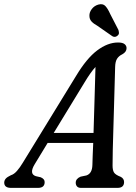

<svg xmlns="http://www.w3.org/2000/svg" viewBox="-56 -913 661 933"><path d="M112 -114Q84.5 -68 118 -57L142 -51.5Q161.5 -43 161 -28Q161 0 128.5 0H-2.5Q-35.5 0 -35.5 -26Q-35 -37 -28 -45Q-21 -53 -3 -61.5Q12 -66 26.5 -82.5Q41 -99 55 -122.5L313 -543Q364.5 -629 416 -667.8Q467.5 -706.5 517.5 -706.5Q539.5 -706.5 549.2 -698.8Q559 -691 559 -679Q559 -660.5 538 -649Q522 -641.5 513 -627.8Q504 -614 503.5 -587Q502.5 -549.5 501 -499.2Q499.5 -449 498 -393.5Q496.5 -338 494.8 -283.8Q493 -229.5 492 -184Q491 -138.5 491 -108.5Q491 -86 498 -74.8Q505 -63.5 531 -53.5Q547 -45 547 -28Q546.5 0 515 0H337.5Q324.5 0 318.2 -7.2Q312 -14.5 312 -25Q312 -44.5 335.5 -54.5L364 -60.5Q392 -70 393 -111.5Q393.5 -132 394.5 -159.2Q395.5 -186.5 397 -218.5H175.5ZM354.5 -512 205 -267H398.5Q401 -346 403.5 -432.5Q406 -519 408 -587.5Q396 -574.5 382.8 -555.8Q369.5 -537 354.5 -512ZM479.5 -845 519.5 -767.5Q521.5 -760.5 522 -753.5Q522.5 -746.5 516 -740.5Q503.5 -729 490 -737L417.5 -787.5Q398.5 -798 388.5 -809Q378.5 -820 378.5 -836.5Q378 -853 389.8 -868.8Q401.5 -884.5 421 -890.5Q444 -897 456.2 -883.5Q468.5 -870 479.5 -845Z"/></svg>

Font: Fraunces 144pt SuperSoft
Style: Italic
Weight: 400
Italic angle: -16°
Version: Version 1.000;[b76b70a41]